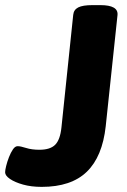

<svg xmlns="http://www.w3.org/2000/svg" viewBox="-36 -722 497 750"><path d="M127 8Q86 8 54 -1Q22 -10 3 -23Q-16 -36 -16 -49Q-16 -57 -12 -73.5Q-8 -90 -1 -108Q6 -126 14.5 -138.5Q23 -151 33 -151Q44 -151 66 -144Q88 -137 118 -137Q160 -137 179.5 -156.5Q199 -176 204 -224L250 -664Q252 -684 269.5 -693Q287 -702 325 -702H356Q427 -702 423 -663L377 -229Q364 -110 303 -51Q242 8 127 8Z"/></svg>

Font: Asap Semi Expanded Semi Expanded ExtraBold
Style: Italic
Weight: 800
Width: 6
Italic angle: -6°
Designer: Pablo Cosgaya
Foundry: Omnibus-Type
Version: Version 3.001; ttfautohint (v1.8.4.7-5d5b)